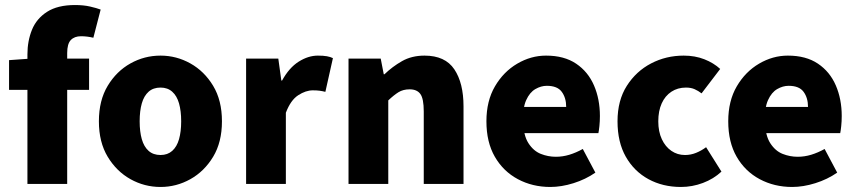

<svg xmlns="http://www.w3.org/2000/svg" viewBox="-20 -731 3401 763"><path d="M89 0V-515Q89 -568 107 -612.5Q125 -657 167 -684Q209 -711 278 -711Q312 -711 338 -705Q364 -699 380 -693L351 -581Q326 -587 302 -587Q276 -587 261.5 -572Q247 -557 247 -520V0ZM16 -374V-492L100 -498H334V-374Z M618 12Q554 12 498.5 -19Q443 -50 408 -108Q373 -166 373 -249Q373 -332 408 -390Q443 -448 498.5 -479Q554 -510 618 -510Q681 -510 736.5 -479Q792 -448 827 -390Q862 -332 862 -249Q862 -166 827 -108Q792 -50 736.5 -19Q681 12 618 12ZM618 -115Q646 -115 664.5 -131.5Q683 -148 691.5 -178Q700 -208 700 -249Q700 -290 691.5 -320Q683 -350 664.5 -366.5Q646 -383 618 -383Q589 -383 570.5 -366.5Q552 -350 543.5 -320Q535 -290 535 -249Q535 -208 543.5 -178Q552 -148 570.5 -131.5Q589 -115 618 -115Z M958 0V-498H1086L1098 -411H1101Q1129 -462 1167 -486Q1205 -510 1243 -510Q1265 -510 1279 -507.5Q1293 -505 1303 -500L1273 -366Q1261 -369 1250 -370.5Q1239 -372 1223 -372Q1195 -372 1165 -352.5Q1135 -333 1116 -283V0Z M1365 0V-498H1493L1505 -436H1508Q1539 -466 1577.5 -488Q1616 -510 1667 -510Q1749 -510 1785.5 -455.5Q1822 -401 1822 -308V0H1664V-288Q1664 -339 1650.5 -357.5Q1637 -376 1608 -376Q1582 -376 1563.5 -364.5Q1545 -353 1523 -332V0Z M2167 12Q2096 12 2038 -19Q1980 -50 1946.5 -108Q1913 -166 1913 -249Q1913 -330 1947 -388Q1981 -446 2035.5 -478Q2090 -510 2150 -510Q2222 -510 2269.5 -478Q2317 -446 2340.5 -391.5Q2364 -337 2364 -270Q2364 -249 2362 -230Q2360 -211 2358 -202H2037L2035 -306H2230Q2230 -342 2212.5 -366Q2195 -390 2153 -390Q2130 -390 2107.5 -377Q2085 -364 2071 -333Q2057 -302 2059 -249Q2060 -193 2080 -162Q2100 -131 2129 -119.5Q2158 -108 2189 -108Q2216 -108 2242.5 -116Q2269 -124 2296 -139L2346 -45Q2307 -18 2259 -3Q2211 12 2167 12Z M2686 12Q2614 12 2557 -19Q2500 -50 2467 -108Q2434 -166 2434 -249Q2434 -332 2471 -390Q2508 -448 2567.5 -479Q2627 -510 2697 -510Q2742 -510 2779 -495.5Q2816 -481 2842 -457L2768 -360Q2755 -370 2740.5 -376.5Q2726 -383 2706 -383Q2673 -383 2648 -366.5Q2623 -350 2609.5 -320Q2596 -290 2596 -249Q2596 -208 2610 -178Q2624 -148 2648 -131.5Q2672 -115 2702 -115Q2725 -115 2746 -123.5Q2767 -132 2786 -146L2847 -49Q2816 -20 2773.5 -4Q2731 12 2686 12Z M3128 12Q3057 12 2999 -19Q2941 -50 2907.5 -108Q2874 -166 2874 -249Q2874 -330 2908 -388Q2942 -446 2996.5 -478Q3051 -510 3111 -510Q3183 -510 3230.5 -478Q3278 -446 3301.5 -391.5Q3325 -337 3325 -270Q3325 -249 3323 -230Q3321 -211 3319 -202H2998L2996 -306H3191Q3191 -342 3173.5 -366Q3156 -390 3114 -390Q3091 -390 3068.5 -377Q3046 -364 3032 -333Q3018 -302 3020 -249Q3021 -193 3041 -162Q3061 -131 3090 -119.5Q3119 -108 3150 -108Q3177 -108 3203.5 -116Q3230 -124 3257 -139L3307 -45Q3268 -18 3220 -3Q3172 12 3128 12Z"/></svg>

Font: Mada ExtraBold
Style: Regular
Weight: 800
Designer: Khaled Hosny
Version: Version 1.5